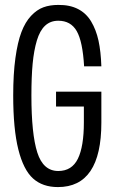

<svg xmlns="http://www.w3.org/2000/svg" viewBox="-20 -758 471 788"><path d="M217.8 9.8Q154.8 9.8 115.5 -25.6Q76.2 -61 55.2 -144.8Q34.2 -228.5 34.2 -366.2Q34.2 -454.1 43.2 -519.5Q52.2 -585 67.9 -626.2Q83.5 -667.5 107.4 -692.9Q131.3 -718.3 158 -728Q184.6 -737.8 219.2 -737.8Q266.6 -738.3 300.3 -720.9Q334 -703.6 354.2 -669.7Q374.5 -635.7 384.3 -591.1Q394 -546.4 396 -485.8H325.2Q319.3 -587.9 294.9 -630.4Q270.5 -672.9 219.2 -672.9Q187 -672.9 165.3 -652.8Q143.6 -632.8 131.3 -591.8Q119.1 -550.8 114 -496.8Q108.9 -442.9 108.9 -366.2Q108.9 -208 133.1 -132.1Q157.2 -56.2 219.2 -56.2Q274.9 -56.2 299.6 -106.4Q324.2 -156.7 324.2 -255.9V-320.8H210V-381.8H396V-254.9Q396 9.8 217.8 9.8Z"/></svg>

Font: Lumene Sans Condensed
Style: Regular
Weight: 400
Width: 3
Designer: Deni Anggara
Version: Version 1.003;Glyphs 3.1.2 (3151)